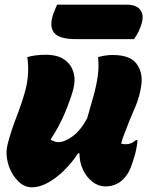

<svg xmlns="http://www.w3.org/2000/svg" viewBox="-20 -791 640 824"><path d="M97 -546Q114 -551 134.5 -553.5Q155 -556 176 -556Q227 -556 256.5 -535Q286 -514 295.5 -480Q305 -446 294 -406Q284 -369 260 -310Q236 -251 197 -192Q203 -188 212 -184.5Q221 -181 231 -181Q257 -181 291.5 -206Q326 -231 354 -283Q370 -338 382 -381.5Q394 -425 399.5 -464.5Q405 -504 401 -546Q415 -550 431 -552.5Q447 -555 463 -555Q538 -555 565.5 -518Q593 -481 587 -430Q581 -378 558 -326Q535 -274 515 -220Q506 -199 500 -175Q508 -172 520 -172Q544 -172 564 -190H570Q570 -183 567.5 -166.5Q565 -150 560 -130Q550 -95 541 -72Q532 -49 518 -32Q503 -13 481.5 -2Q460 9 432 9Q402 9 376.5 -11Q351 -31 336 -63Q321 -95 321 -133H315Q289 -93 255 -59.5Q221 -26 185 -6.5Q149 13 117 13Q90 13 68 -4.5Q46 -22 30.5 -50Q15 -78 10 -110.5Q5 -143 13 -173Q28 -231 50 -287Q72 -343 88 -400Q99 -441 100.5 -479Q102 -517 97 -546ZM225 -771H523Q564 -771 581 -750Q598 -729 589 -694Q583 -672 574.5 -655Q566 -638 555 -623H306Q236 -623 213.5 -649Q191 -675 207 -726Q212 -740 216.5 -751Q221 -762 225 -771Z"/></svg>

Font: Recursive Mn Csl St Blk
Style: Italic
Weight: 900
Italic angle: -15°
Monospace: yes
Version: Version 1.079;hotconv 1.0.112;makeotfexe 2.5.65598; ttfautoh